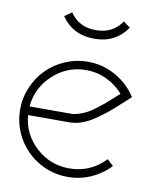

<svg xmlns="http://www.w3.org/2000/svg" viewBox="-78 -722 638 791"><g transform="rotate(10 241.0 -326.5)"><path d="M228 -250Q244.1 -250 262.7 -256.6Q281.2 -263.2 294.9 -270.3Q308.6 -277.3 329.8 -293.7Q351.1 -310.1 359.4 -317.1Q367.7 -324.2 389.9 -344.2Q412.1 -364.3 414.1 -366.2Q384.8 -399.9 344.5 -418.9Q304.2 -438 258.8 -438Q179.2 -438 120.1 -383.3Q61 -328.6 54.2 -250ZM54.2 -213.9Q61 -134.8 119.9 -80.8Q178.7 -26.9 258.8 -26.9Q347.2 -26.9 409.2 -91.8L435.1 -67.9Q401.4 -31.7 355.7 -11.5Q310.1 8.8 258.8 8.8Q193.4 8.8 137.9 -23.4Q82.5 -55.7 50.3 -111.1Q18.1 -166.5 18.1 -231.9Q18.1 -280.8 37.4 -325.4Q56.6 -370.1 88.9 -402.3Q121.1 -434.6 165.8 -453.9Q210.4 -473.1 258.8 -473.1Q317.9 -473.1 369.1 -446.5Q420.4 -419.9 454.1 -374L462.9 -360.8L451.2 -350.1Q444.3 -344.2 420.4 -322Q396.5 -299.8 377.9 -284.9Q359.4 -270 333.3 -251.7Q307.1 -233.4 280 -223.6Q252.9 -213.9 227.1 -213.9ZM376 -662.1 404.8 -641.1Q356.4 -570.8 268.1 -570.8Q178.2 -570.8 129.9 -641.1L160.2 -662.1Q196.3 -606.9 268.1 -606.9Q339.8 -606.9 376 -662.1Z"/></g></svg>

Font: RawengulkSans
Style: Regular
Weight: 500
Designer: gluk (gluksza@wp.pl)
Foundry: gluk (gluksza@wp.pl)
Version: Version 0.94